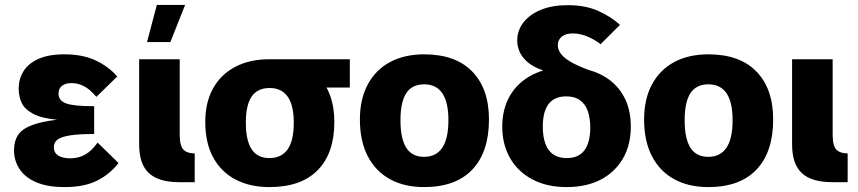

<svg xmlns="http://www.w3.org/2000/svg" viewBox="-20 -741 3491 781"><path d="M462 -78Q428 -33 375.5 -6.5Q323 20 243 20Q172 20 126.5 0Q81 -20 59 -54Q37 -88 37 -130Q37 -166 52.5 -190.5Q68 -215 106.5 -230.5Q145 -246 212 -254Q148 -260 114 -278.5Q80 -297 68 -323Q56 -349 56 -381Q56 -419 75 -450.5Q94 -482 135.5 -501Q177 -520 242 -520Q317 -520 369.5 -495Q422 -470 457 -430L372 -347Q345 -379 320.5 -391Q296 -403 272 -403Q245 -403 231.5 -391.5Q218 -380 218 -360Q218 -332 248.5 -320.5Q279 -309 363 -309V-196Q302 -196 266 -190.5Q230 -185 214.5 -173.5Q199 -162 199 -142Q199 -120 216.5 -108.5Q234 -97 266 -97Q299 -97 326 -112Q353 -127 377 -161Z M709 0Q625 0 585.5 -37Q546 -74 546 -153V-500H711V-194Q711 -148 726 -132.5Q741 -117 772 -117V0ZM618 -721H733L673 -570H578Z M815 -245Q815 -325 847 -382Q879 -439 937.5 -469.5Q996 -500 1076 -500Q1204 -500 1272 -432.5Q1340 -365 1340 -245Q1340 -118 1272.5 -49Q1205 20 1076 20Q996 20 937.5 -11Q879 -42 847 -101Q815 -160 815 -245ZM1076 -98Q1125 -98 1150 -133.5Q1175 -169 1175 -242Q1175 -313 1150 -348Q1125 -383 1077 -383Q1027 -383 1003.5 -348Q980 -313 980 -242Q980 -170 1003.5 -134Q1027 -98 1076 -98ZM1071 -500H1403V-385H1116Z M1705 20Q1625 20 1566.5 -12Q1508 -44 1476 -105.5Q1444 -167 1444 -255Q1444 -338 1476 -397.5Q1508 -457 1566.5 -488.5Q1625 -520 1705 -520Q1833 -520 1901 -450Q1969 -380 1969 -255Q1969 -123 1901.5 -51.5Q1834 20 1705 20ZM1705 -103Q1754 -103 1779 -140Q1804 -177 1804 -252Q1804 -326 1779 -362Q1754 -398 1706 -398Q1656 -398 1632.5 -362Q1609 -326 1609 -252Q1609 -177 1632.5 -140Q1656 -103 1705 -103Z M2285 20Q2204 20 2145 -11.5Q2086 -43 2054.5 -98.5Q2023 -154 2023 -226Q2023 -298 2054.5 -352Q2086 -406 2145 -436.5Q2204 -467 2286 -467Q2365 -467 2423.5 -438Q2482 -409 2514 -355Q2546 -301 2546 -226Q2546 -151 2513.5 -95.5Q2481 -40 2423 -10Q2365 20 2285 20ZM2286 -98Q2334 -98 2357.5 -130Q2381 -162 2381 -222Q2381 -262 2370.5 -290.5Q2360 -319 2338.5 -334Q2317 -349 2283 -349Q2188 -349 2188 -226Q2188 -164 2212 -131Q2236 -98 2286 -98ZM2271 -438Q2211 -444 2169.5 -462Q2128 -480 2106 -509.5Q2084 -539 2084 -577Q2084 -617 2109 -649.5Q2134 -682 2180 -701Q2226 -720 2289 -720Q2360 -720 2411.5 -697.5Q2463 -675 2502 -640L2423 -561Q2401 -579 2370.5 -592Q2340 -605 2310 -605Q2281 -605 2265 -592Q2249 -579 2249 -557Q2249 -537 2264.5 -518.5Q2280 -500 2314 -482.5Q2348 -465 2403 -446Z M2861 20Q2781 20 2722.5 -12Q2664 -44 2632 -105.5Q2600 -167 2600 -255Q2600 -338 2632 -397.5Q2664 -457 2722.5 -488.5Q2781 -520 2861 -520Q2989 -520 3057 -450Q3125 -380 3125 -255Q3125 -123 3057.5 -51.5Q2990 20 2861 20ZM2861 -103Q2910 -103 2935 -140Q2960 -177 2960 -252Q2960 -326 2935 -362Q2910 -398 2862 -398Q2812 -398 2788.5 -362Q2765 -326 2765 -252Q2765 -177 2788.5 -140Q2812 -103 2861 -103Z M3365 0Q3281 0 3241.5 -37Q3202 -74 3202 -153V-500H3367V-194Q3367 -148 3382 -132.5Q3397 -117 3428 -117V0Z"/></svg>

Font: Moderustic
Style: Bold
Weight: 700
Designer: Tural Alisoy
Foundry: TAFT Foundry
Version: Version 2.120